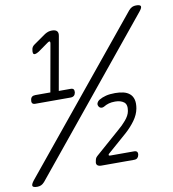

<svg xmlns="http://www.w3.org/2000/svg" viewBox="-161 -859 891 987"><g transform="rotate(-10 284.5 -365.0)"><path d="M-46 50Q-68 50 -70.5 41.5Q-73 33 -58 14L577 -762Q586 -772 595 -776Q604 -780 615 -780Q637 -780 639.5 -771.5Q642 -763 626 -744L-8 32Q-17 42 -26 46Q-35 50 -46 50ZM297 0Q282 0 275.5 -7Q269 -14 273 -28Q274 -35 276.5 -41Q279 -47 286 -53L415 -166Q425 -174 435.5 -184.5Q446 -195 455.5 -206Q465 -217 471.5 -229Q478 -241 480 -253Q486 -286 469 -299Q452 -312 423 -312Q404 -312 390 -308Q376 -304 363 -296Q353 -291 345 -294Q337 -297 334 -305Q330 -313 334 -321.5Q338 -330 346 -335Q363 -345 383 -350Q403 -355 431 -355Q454 -355 473.5 -350.5Q493 -346 506.5 -334.5Q520 -323 525 -304Q530 -285 525 -257Q519 -226 498 -197Q477 -168 448 -142L345 -52Q343 -49 343.5 -46Q344 -43 351 -43H475Q486 -43 490.5 -37.5Q495 -32 493 -21Q491 -11 485 -5.5Q479 0 468 0ZM17 -372Q7 -372 2.5 -377.5Q-2 -383 0 -394Q1 -405 7.5 -410.5Q14 -416 25 -416H104L148 -663Q149 -669 148 -672Q147 -675 144 -675Q142 -675 139.5 -673.5Q137 -672 134 -670L82 -633Q74 -628 68.5 -626Q63 -624 59 -624Q53 -624 51 -630Q49 -636 51 -647Q52 -657 56.5 -663Q61 -669 67 -673L130 -717Q140 -723 148.5 -725.5Q157 -728 167 -728Q186 -728 193.5 -719Q201 -710 197 -692L148 -416H210Q221 -416 225 -410.5Q229 -405 228 -394Q226 -383 219.5 -377.5Q213 -372 202 -372Z"/></g></svg>

Font: Maple Mono NL ExtraLight
Style: Italic
Weight: 275
Italic angle: -10°
Monospace: yes
Designer: subframe7536
Version: Version 7.000